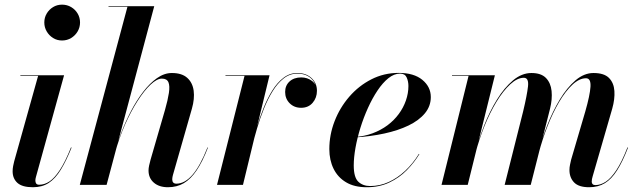

<svg xmlns="http://www.w3.org/2000/svg" viewBox="-20 -776 2678 806"><path d="M118 10Q73.5 10 53.2 -8.2Q33 -26.5 33 -57Q33 -68 35.2 -79.2Q37.5 -90.5 39.5 -98.5L140 -457.5H65.5V-460H249L131 -33.5Q129.5 -29 129 -25Q128.5 -21 128.5 -17.5Q128.5 -10.5 132 -5.5Q135.5 -0.5 144.5 -0.5Q166.5 -0.5 187.5 -14.2Q208.5 -28 231 -62Q253.5 -96 278 -157L280.5 -156.5Q258 -100.5 235.2 -63.5Q212.5 -26.5 184.8 -8.2Q157 10 118 10ZM240.5 -606Q219.5 -606 202.8 -616.5Q186 -627 176 -644.2Q166 -661.5 166 -681.5Q166 -702 176 -719Q186 -736 202.8 -746.2Q219.5 -756.5 240.5 -756.5Q261.5 -756.5 278.8 -746.2Q296 -736 306 -719Q316 -702 316 -681.5Q316 -661.5 306 -644.2Q296 -627 278.8 -616.5Q261.5 -606 240.5 -606Z M315 0 515 -747.5H435.5V-750H627.5L427.5 0ZM685 10Q648 10 625.8 -9.2Q603.5 -28.5 603.5 -60.5Q603.5 -69.5 606 -81.2Q608.5 -93 612 -105.5L672.5 -314Q684.5 -356 689 -385.8Q693.5 -415.5 687 -430.8Q680.5 -446 659.5 -446Q639 -446 612.2 -421Q585.5 -396 557.5 -352.2Q529.5 -308.5 504.5 -252Q479.5 -195.5 462.5 -133H461Q471.5 -173.5 489.2 -219.5Q507 -265.5 530 -309.8Q553 -354 580.8 -390.2Q608.5 -426.5 639 -448Q669.5 -469.5 701.5 -469.5Q743.5 -469.5 766 -449.2Q788.5 -429 793 -395.2Q797.5 -361.5 785.5 -319.5L706 -41.5Q705 -38 704 -32.8Q703 -27.5 703 -23.5Q703 -5 720.5 -5Q755.5 -5 787.8 -41.8Q820 -78.5 851 -157L853 -156.5Q830 -97 805.2 -60.5Q780.5 -24 751.5 -7Q722.5 10 685 10Z M891 0 1006.5 -457.5H926.5V-460H1111.5L1000 0ZM1036 -160.5Q1045 -196.5 1057.2 -238.5Q1069.5 -280.5 1085.8 -321.2Q1102 -362 1122.8 -395.5Q1143.5 -429 1169.8 -449.2Q1196 -469.5 1228 -469.5Q1265 -469.5 1287.8 -448.2Q1310.5 -427 1310.5 -395Q1310.5 -365.5 1292.5 -344.5Q1274.5 -323.5 1244 -323.5Q1215 -323.5 1196 -342.5Q1177 -361.5 1177 -390Q1177 -417 1195.5 -434Q1214 -451 1244.5 -451Q1270.5 -451 1290 -436Q1309.5 -421 1309.5 -395H1308Q1308 -426 1286.2 -446.5Q1264.5 -467 1228 -467Q1196.5 -467 1170.8 -446.8Q1145 -426.5 1124.5 -393.2Q1104 -360 1087.8 -319.5Q1071.5 -279 1059.2 -237.5Q1047 -196 1038.5 -160.5Z M1519.5 10Q1467.5 10 1432.8 -10.8Q1398 -31.5 1380.2 -67.8Q1362.5 -104 1362.5 -150Q1362.5 -210 1384.5 -267Q1406.5 -324 1446.2 -370Q1486 -416 1539 -443Q1592 -470 1653.5 -470Q1717.5 -470 1753 -440.8Q1788.5 -411.5 1788.5 -368.5Q1788.5 -330.5 1763.8 -300.5Q1739 -270.5 1695 -249.2Q1651 -228 1593.2 -215.5Q1535.5 -203 1469.5 -199V-201Q1509.5 -203.5 1544.2 -216.5Q1579 -229.5 1606.8 -250.2Q1634.5 -271 1654 -297.5Q1673.5 -324 1684 -354.2Q1694.5 -384.5 1694.5 -415Q1694.5 -434.5 1687.2 -450.8Q1680 -467 1659.5 -467Q1634.5 -467 1610.5 -447.8Q1586.5 -428.5 1564.8 -396Q1543 -363.5 1524.8 -323.2Q1506.5 -283 1493 -239.5Q1479.5 -196 1472.2 -155.2Q1465 -114.5 1465 -81.5Q1465 -31.5 1484.2 -13.2Q1503.5 5 1534 5Q1574.5 5 1611.8 -12Q1649 -29 1681.2 -59.2Q1713.5 -89.5 1738.5 -130L1740.5 -129Q1718.5 -93 1687.2 -61.2Q1656 -29.5 1614.2 -9.8Q1572.5 10 1519.5 10Z M2453 10Q2409.5 10 2390 -10.2Q2370.5 -30.5 2370.5 -62.5Q2370.5 -73.5 2373 -85Q2375.5 -96.5 2377.5 -105.5L2437 -308Q2456.5 -376 2458.8 -411.8Q2461 -447.5 2440 -447.5Q2412 -447.5 2383 -420.5Q2354 -393.5 2327.2 -348Q2300.5 -302.5 2278.5 -246.5Q2256.5 -190.5 2241.5 -133H2239Q2254 -190.5 2277 -249.5Q2300 -308.5 2330.2 -358.5Q2360.5 -408.5 2396.2 -439Q2432 -469.5 2471.5 -469.5Q2516 -469.5 2536.5 -448.8Q2557 -428 2559.2 -394Q2561.5 -360 2550 -319.5L2468 -36Q2466 -30.5 2465 -24.2Q2464 -18 2464 -13Q2464 -6.5 2468 -2.8Q2472 1 2479.5 1Q2500.5 1 2522.2 -12.8Q2544 -26.5 2567 -61Q2590 -95.5 2614 -157L2616.5 -156.5Q2593.5 -97 2570.2 -60.5Q2547 -24 2519 -7Q2491 10 2453 10ZM1833.5 0 1947 -457.5H1877.5V-460H2057.5L1943.5 0ZM2098.5 0 2176 -308Q2192.5 -377 2196.5 -413.2Q2200.5 -449.5 2179 -449.5Q2151.5 -449.5 2121.8 -422Q2092 -394.5 2064.2 -348.8Q2036.5 -303 2013.8 -246.8Q1991 -190.5 1976 -133H1974Q1989 -189.5 2012.2 -248.8Q2035.5 -308 2066.2 -358Q2097 -408 2133.8 -438.8Q2170.5 -469.5 2211 -469.5Q2251.5 -469.5 2271.8 -448.8Q2292 -428 2295.5 -394Q2299 -360 2289 -319.5L2208 0Z"/></svg>

Font: Bodoni Moda 72pt SemiBold
Style: Italic
Weight: 600
Italic angle: -13°
Designer: Owen Earl
Foundry: indestructible type
Version: Version 2.004